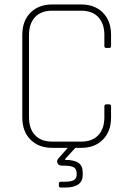

<svg xmlns="http://www.w3.org/2000/svg" viewBox="-20 -663 583 861"><path d="M470 -448H456Q448 -448 448 -457V-506Q448 -557 421 -586Q394 -615 344 -615H214Q164 -615 137 -586Q110 -557 110 -506V-137Q110 -86 137 -57Q164 -28 214 -28H344Q394 -28 421 -57Q448 -86 448 -137V-186Q448 -195 456 -195H470Q478 -195 478 -186V-136Q478 -74 441.5 -37Q405 0 344 0H318L272 50V54Q312 54 331.5 67Q351 80 351 111V121Q351 178 272 178H253Q244 178 244 170V160Q244 152 253 152H269Q299 152 311.5 144.5Q324 137 324 118V116Q324 96 312 88Q300 80 269 80H260Q242 80 237.5 68Q233 56 244 45L284 0H214Q153 0 116.5 -37Q80 -74 80 -136V-507Q80 -569 116.5 -606Q153 -643 214 -643H344Q405 -643 441.5 -606Q478 -569 478 -507V-457Q478 -448 470 -448Z"/></svg>

Font: Rajdhani Light
Style: Regular
Weight: 300
Designer: Satya Rajpurohit, Jyotish Sonowal
Foundry: Indian Type Foundry
Version: Version 1.201;PS 1.0;hotconv 1.0.78;makeotf.lib2.5.61930; tt